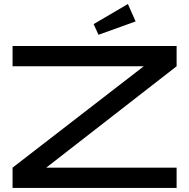

<svg xmlns="http://www.w3.org/2000/svg" viewBox="-20 -927 932 947"><path d="M851.1 -600.1 208 -100.1H851.1V0H42V-100.1L689 -600.1H42V-700.2H851.1ZM648.9 -821.3 465.8 -755.4 441.9 -808.1 610.8 -907.2Z"/></svg>

Font: Bruno Ace SC
Style: Regular
Weight: 400
Designer: Astigmatic (AOETI)
Foundry: Astigmatic (AOETI)
Version: Version 1.000